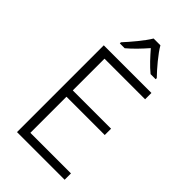

<svg xmlns="http://www.w3.org/2000/svg" viewBox="-282 -1032 1117 1117"><g transform="rotate(45 276.5 -473.5)"><path d="M333 -947H277C252 -904 195 -837 158 -797V-788H198C234 -818 273 -859 305 -896C337 -859 375 -817 411 -788H453V-797C415 -836 357 -904 333 -947ZM492 0V-52H158V-349H473V-401H158V-662H492V-714H100V0Z"/></g></svg>

Font: Noto Sans Malayalam Light
Style: Regular
Weight: 300
Designer: Jelle Bosma - Monotype Design Team
Foundry: Monotype Imaging Inc.
Version: Version 2.104